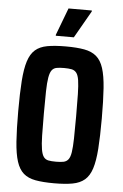

<svg xmlns="http://www.w3.org/2000/svg" viewBox="-60 -933 632 984"><g transform="rotate(5 256.0 -441.5)"><path d="M256 8Q199 8 160.5 1Q122 -6 98.5 -26.5Q75 -47 62.5 -86Q50 -125 45.5 -188Q41 -251 41 -344Q41 -437 45.5 -500Q50 -563 62.5 -602Q75 -641 98.5 -661.5Q122 -682 160.5 -689Q199 -696 256 -696Q312 -696 350.5 -689Q389 -682 413 -661.5Q437 -641 449.5 -602Q462 -563 466.5 -500Q471 -437 471 -344Q471 -251 466.5 -188Q462 -125 449.5 -86Q437 -47 413 -26.5Q389 -6 350.5 1Q312 8 256 8ZM256 -103Q279 -103 294.5 -106Q310 -109 319.5 -121Q329 -133 333 -159Q337 -185 338 -230Q339 -275 339 -344Q339 -413 338 -458Q337 -503 333 -529Q329 -555 319.5 -567Q310 -579 294.5 -582Q279 -585 256 -585Q232 -585 217 -582Q202 -579 193 -567Q184 -555 179.5 -529Q175 -503 174 -458Q173 -413 173 -344Q173 -275 174 -230Q175 -185 179.5 -159Q184 -133 193 -121Q202 -109 217 -106Q232 -103 256 -103ZM199 -746V-751L252 -891H372V-886L292 -746Z"/></g></svg>

Font: Saira Condensed
Style: Bold
Weight: 700
Width: 3
Designer: Hector Gatti with collaboration of the Omnibus-Type team
Foundry: Omnibus-Type
Version: Version 1.101